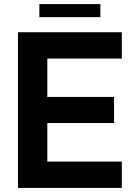

<svg xmlns="http://www.w3.org/2000/svg" viewBox="-20 -921 661 941"><path d="M577 0H68V-763H577V-634H212V-446H539V-318H212V-129H577ZM472 -837H173V-901H472Z"/></svg>

Font: Open Sauce Sans
Style: Bold
Weight: 700
Designer: Alfredo Marco Pradil
Foundry: Creative Sauce Fz LLC
Version: Version 1.477